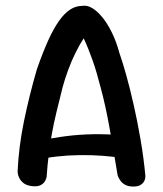

<svg xmlns="http://www.w3.org/2000/svg" viewBox="-20 -664 583 686"><path d="M93.9 1Q74.4 -1.5 64.1 -9.8Q53.8 -18.1 49 -27.9Q44.2 -37.6 43.6 -44.4Q42.9 -51.1 42.9 -51.1Q46.8 -139.4 65.7 -231.2Q84.6 -323.1 111.9 -417Q133 -477.1 152.2 -519.6Q171.5 -562 190.9 -589.3Q210.2 -616.6 230.6 -629.8Q250.9 -643 273.9 -643Q290.9 -646 308.9 -635.4Q327 -624.8 345.2 -602.8Q363.4 -580.9 379.4 -548.4Q395.5 -516 406.5 -475Q416.5 -447 430.1 -399.1Q443.6 -351.2 457.2 -291.4Q470.8 -231.6 482.1 -165.8Q493.5 -99.9 499.5 -34.9Q499.5 -34.9 499.1 -29.2Q498.8 -23.5 494.9 -16.2Q491 -8.9 482.1 -3.2Q473.2 2.5 456.2 2.5Q439.2 2.5 428.2 -3.2Q417.2 -9 411.1 -17.4Q404.9 -25.8 402.6 -31.8Q400.2 -37.9 400.2 -37.9Q385.4 -129.2 371.1 -208.6Q356.8 -288 340.1 -349.4Q326.1 -404.8 311.1 -447.8Q296 -490.8 279 -527.1Q263.6 -503.6 249.4 -474.5Q235.1 -445.4 223.6 -414.2Q212 -383 203.5 -351.5Q191.5 -303.5 181.7 -263.2Q171.9 -223 165.3 -185.8Q158.8 -148.5 154.1 -111Q149.4 -73.5 146.6 -31.9Q146.6 -31.9 145 -26.1Q143.4 -20.2 138.1 -13Q132.8 -5.8 122.3 -1.3Q111.9 3.1 93.9 1ZM112.9 -92 122.9 -160.8Q169.9 -171.8 216.5 -177.6Q263.1 -183.5 312.2 -184.4Q361.4 -185.2 413.8 -180.9L423.9 -98.2Q388.9 -104.2 347.9 -107.3Q306.9 -110.4 264.4 -109.8Q221.9 -109.2 182.9 -104.8Q143.9 -100.4 112.9 -92Z"/></svg>

Font: Sour Gummy Black
Style: Regular
Weight: 900
Version: Version 1.000